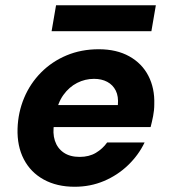

<svg xmlns="http://www.w3.org/2000/svg" viewBox="-20 -701 648 733"><path d="M265 12Q197 12 147 -15.5Q97 -43 71 -93Q45 -143 47 -210Q49 -272 72 -327Q95 -382 136.5 -424Q178 -466 234 -489.5Q290 -513 357 -513Q425 -513 473.5 -486Q522 -459 546.5 -411.5Q571 -364 569 -303Q569 -280 564.5 -257.5Q560 -235 555 -216H146L161 -300H430Q433 -333 422 -355Q411 -377 389.5 -388.5Q368 -400 339 -400Q305 -400 274.5 -384.5Q244 -369 222 -338.5Q200 -308 192 -260L187 -231Q180 -193 189.5 -164Q199 -135 223 -118.5Q247 -102 284 -102Q320 -102 346 -117.5Q372 -133 389 -157H532Q509 -109 469 -70.5Q429 -32 377 -10Q325 12 265 12ZM177 -582 194 -681H575L558 -582Z"/></svg>

Font: DM Sans 17pt ExtraBold
Style: Italic
Weight: 800
Italic angle: -10°
Version: Version 4.004;gftools[0.9.30]